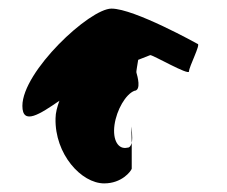

<svg xmlns="http://www.w3.org/2000/svg" viewBox="-20 -720 527 446"><path d="M32 -474C32 -428 73 -455 118 -486C113 -472 109 -458 109 -445C107 -362 169 -294 222 -294C263 -294 284 -322 286 -328V-388C284 -381 281 -377 276 -377C255 -372 241 -394 246 -430C251 -465 272 -501 292 -509C309 -510 299 -544 297 -551C296 -554 299 -567 301 -581L329 -592C336 -592 419 -544 419 -554C419 -565 447 -618 439 -618C439 -618 292 -700 239 -700C188 -700 32 -554 32 -474ZM285 -426 286 -388C289 -402 285 -426 285 -426Z"/></svg>

Font: Ampere
Style: SuCnd
Weight: 400
Version: Version 1